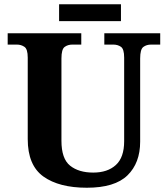

<svg xmlns="http://www.w3.org/2000/svg" viewBox="-20 -870 787 900"><path d="M387 10Q257 10 183.5 -42.5Q110 -95 110 -218V-600Q110 -640 94.5 -650.5Q79 -661 59 -661H16V-714H361V-661H319Q298 -661 283 -650Q268 -639 268 -596V-210Q268 -126 308.5 -93.5Q349 -61 417 -61Q484 -61 523 -96.5Q562 -132 562 -208V-600Q562 -640 547 -650.5Q532 -661 511 -661H469V-714H731V-661H688Q667 -661 652 -650Q637 -639 637 -596V-206Q637 -106 577.5 -48Q518 10 387 10ZM257 -771V-850H547V-771Z"/></svg>

Font: Noto Serif Bengali
Style: Bold
Weight: 700
Designer: Juan Bruce, Universal Thirst, Indian Type Foundry and the Monotype Design Team.
Foundry: Monotype Imaging Inc.
Version: Version 2.003; ttfautohint (v1.8.4.7-5d5b)